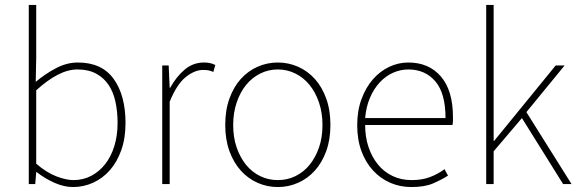

<svg xmlns="http://www.w3.org/2000/svg" viewBox="-20 -742 2336 774"><path d="M274 12Q239 12 201 -4.5Q163 -21 128 -48H126L122 0H96V-722H126V-508L124 -412Q162 -444 205.5 -467Q249 -490 294 -490Q391 -490 438.5 -423.5Q486 -357 486 -246Q486 -185 469 -137Q452 -89 423 -56Q394 -23 355.5 -5.5Q317 12 274 12ZM276 -16Q315 -16 347.5 -33Q380 -50 404 -80.5Q428 -111 441 -153.5Q454 -196 454 -246Q454 -292 445.5 -331.5Q437 -371 417.5 -400Q398 -429 367 -445.5Q336 -462 292 -462Q254 -462 212.5 -440.5Q171 -419 126 -378V-82Q168 -46 207.5 -31Q247 -16 276 -16Z M634 0V-478H660L664 -388H666Q690 -432 724 -461Q758 -490 802 -490Q814 -490 825 -488Q836 -486 848 -480L840 -452Q828 -457 820 -458.5Q812 -460 798 -460Q765 -460 729 -431.5Q693 -403 664 -332V0Z M1100 12Q1057 12 1018.5 -5Q980 -22 951 -54Q922 -86 905 -132.5Q888 -179 888 -238Q888 -298 905 -345Q922 -392 951 -424Q980 -456 1018.5 -473Q1057 -490 1100 -490Q1143 -490 1181.5 -473Q1220 -456 1249 -424Q1278 -392 1295 -345Q1312 -298 1312 -238Q1312 -179 1295 -132.5Q1278 -86 1249 -54Q1220 -22 1181.5 -5Q1143 12 1100 12ZM1100 -16Q1138 -16 1171 -32Q1204 -48 1228 -77.5Q1252 -107 1266 -147.5Q1280 -188 1280 -238Q1280 -287 1266 -328.5Q1252 -370 1228 -399.5Q1204 -429 1171 -445.5Q1138 -462 1100 -462Q1062 -462 1029 -445.5Q996 -429 972 -399.5Q948 -370 934 -328.5Q920 -287 920 -238Q920 -188 934 -147.5Q948 -107 972 -77.5Q996 -48 1029 -32Q1062 -16 1100 -16Z M1638 12Q1593 12 1553.5 -5Q1514 -22 1484 -54.5Q1454 -87 1437 -133Q1420 -179 1420 -238Q1420 -296 1437.5 -343Q1455 -390 1483.5 -422.5Q1512 -455 1549 -472.5Q1586 -490 1626 -490Q1709 -490 1757.5 -433.5Q1806 -377 1806 -270Q1806 -262 1806 -254.5Q1806 -247 1804 -238H1452Q1452 -190 1465.5 -149.5Q1479 -109 1503.5 -79Q1528 -49 1562.5 -32.5Q1597 -16 1640 -16Q1681 -16 1713 -28Q1745 -40 1772 -60L1786 -34Q1759 -17 1725.5 -2.5Q1692 12 1638 12ZM1452 -266H1776Q1776 -366 1735 -414Q1694 -462 1626 -462Q1594 -462 1564 -448.5Q1534 -435 1510.5 -409.5Q1487 -384 1471.5 -348Q1456 -312 1452 -266Z M1940 0V-722H1970V-174H1972L2220 -478H2256L2102 -290L2284 0H2250L2084 -266L1970 -132V0Z"/></svg>

Font: TypoPRO Source Sans Pro
Style: Regular
Weight: 200
Designer: Paul D. Hunt
Foundry: Adobe Systems Incorporated
Version: Version 2.020;PS 2.000;hotconv 1.0.86;makeotf.lib2.5.63406